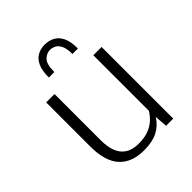

<svg xmlns="http://www.w3.org/2000/svg" viewBox="-211 -869 1001 1001"><g transform="rotate(-45 289.0 -368.5)"><path d="M266.6 9.8Q176.8 9.8 129.4 -42.2Q82 -94.2 82 -203.1V-528.3H143.6V-187Q143.6 -140.6 156.2 -106.4Q168.9 -72.3 197.3 -53.5Q225.6 -34.7 271 -34.7Q315.9 -34.7 346.4 -46.9Q377 -59.1 397.2 -78.4Q417.5 -97.7 429.7 -118.7V-528.3H490.7V0H438L432.6 -70.3Q405.8 -29.3 366.7 -9.8Q327.6 9.8 266.6 9.8ZM183.6 -609.9Q183.6 -662.6 198.2 -692.4Q212.9 -722.2 237.1 -734.6Q261.2 -747.1 289.1 -747.1Q318.4 -747.1 343 -734.6Q367.7 -722.2 382.8 -692.4Q397.9 -662.6 397.9 -609.9H357.4Q357.4 -649.4 347.2 -670.7Q336.9 -691.9 321 -700Q305.2 -708 289.1 -708Q265.6 -708 244.9 -688.5Q224.1 -668.9 224.1 -609.9Z"/></g></svg>

Font: Comme ExtraLight
Style: Regular
Weight: 250
Version: Version 1.000;gftools[0.9.27]